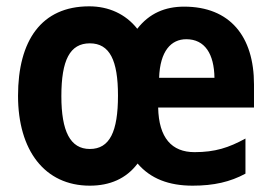

<svg xmlns="http://www.w3.org/2000/svg" viewBox="-20 -577 858 607"><path d="M562 -556C502 -556 452 -535 414 -486C377 -533 323 -557 262 -557C111 -557 37 -449 37 -274C37 -102 121 10 264 10C327 10 379 -12 415 -60C456 -12 514 10 589 10C656 10 708 -2 756 -28V-139C703 -110 660 -96 595 -96C523 -96 482 -141 480 -237H783V-310C783 -462 707 -556 562 -556ZM569 -453C628 -453 657 -406 658 -331H483C486 -416 521 -453 569 -453ZM264 -440C327 -440 353 -386 353 -275C353 -161 327 -106 264 -106C202 -106 174 -162 174 -273C174 -387 201 -440 264 -440Z"/></svg>

Font: Noto Sans Gujarati UI Condensed
Style: Bold
Weight: 700
Width: 3
Designer: Jelle Bosma - Monotype Design Team, Universal Thirst
Foundry: Monotype Imaging Inc.
Version: Version 2.106